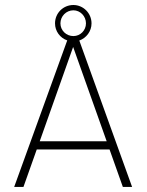

<svg xmlns="http://www.w3.org/2000/svg" viewBox="-20 -740 580 760"><path d="M466.3 0H502.9L293.9 -579.6C321.8 -589.4 342.3 -616.2 342.3 -647.5C342.3 -688 309.6 -720.2 270.5 -720.2C230 -720.2 197.8 -688 197.8 -647.5C197.8 -616.2 217.8 -589.8 246.1 -580.1L36.1 0H72.8L125.5 -148.4H413.6ZM219.2 -647.5C219.2 -675.8 242.2 -699.2 270.5 -699.2C297.9 -699.2 320.3 -675.8 320.3 -647.5C320.3 -619.6 297.9 -597.2 270.5 -597.2C242.2 -597.2 219.2 -619.6 219.2 -647.5ZM137.2 -180.7 269.5 -554.2 402.3 -180.7Z"/></svg>

Font: Now ExtraLight
Style: Regular
Weight: 200
Designer: Alfredo Marco Pradil
Foundry: Alfredo Marco Pradil
Version: Version 1.200;hotconv 1.0.109;makeotfexe 2.5.65596